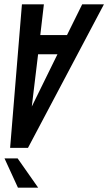

<svg xmlns="http://www.w3.org/2000/svg" viewBox="-20 -872 503 892"><path d="M462.9 -852H361.9L291.2 -709H167.2L183.9 -852H81.9L27 -185H110ZM247 -620 127.7 -377 157 -620ZM62 -136H1L63.4 0H157.4Z"/></svg>

Font: Din Kursivschrift
Style: Condensed Italic Polish
Weight: 400
Version: Version 1.07